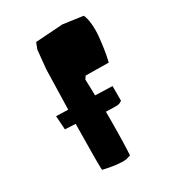

<svg xmlns="http://www.w3.org/2000/svg" viewBox="-167 -789 799 878"><g transform="rotate(-30 233.0 -350.0)"><path d="M67.4 -269.5 62.5 -341.8 125.5 -339.8 130.9 -550.3 140.6 -648.9 153.3 -681.2 297.4 -690.9 401.9 -676.3Q411.6 -655.8 414.3 -623Q417 -590.3 413.8 -558.6Q410.6 -526.9 406.2 -498Q401.9 -469.2 397.5 -451.2L393.6 -433.6L272.5 -435.1L262.2 -419.9Q262.7 -412.6 263.7 -375Q264.6 -337.4 264.6 -335L355 -332V-254.9Q342.3 -245.1 332.5 -245.1Q326.7 -243.2 270 -245.6Q270.5 -189.5 269.5 -132.3Q268.6 -75.2 267.1 -46.4L265.6 -17.6L241.2 -10.3Q200.7 -5.9 122.6 -23.9Q118.7 -24.4 122.6 -266.6Z"/></g></svg>

Font: Noot
Style: Regular
Weight: 400
Designer: Amos Jerbi
Foundry: Amos Jerbi
Version: Version 1.000;PS 001.001;hotconv 1.0.56